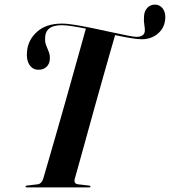

<svg xmlns="http://www.w3.org/2000/svg" viewBox="-20 -814 738 834"><path d="M305 -38Q298.5 -16 319 -13.5L366 -8Q373 -7.5 373 -4Q373 0 366.5 0H97Q91 0 91 -3.5Q91 -7.5 97.5 -8L144 -13.5Q160 -15.5 167.5 -37Q174 -59 188.2 -108Q202.5 -157 221.2 -222Q240 -287 260 -357.8Q280 -428.5 298.5 -494.8Q317 -561 331.5 -612.5Q346 -664 353 -689.5Q321.5 -696 294.5 -700.2Q267.5 -704.5 248.5 -704.5Q180.5 -704.5 176.5 -656Q174 -635 179.5 -619.8Q185 -604.5 191.2 -590.2Q197.5 -576 196.5 -558Q196 -537 182.2 -523.8Q168.5 -510.5 146 -511Q121 -511.5 107.2 -533.5Q93.5 -555.5 97.5 -591.5Q102 -641 141.2 -676.2Q180.5 -711.5 249 -711.5Q272.5 -711.5 308.5 -705.5Q344.5 -699.5 385.5 -691Q426.5 -682.5 465.2 -674Q504 -665.5 532.8 -659.8Q561.5 -654 572.5 -654Q605.5 -654 609 -677.5Q610 -689 607 -705.8Q604 -722.5 605.5 -742.5Q606.5 -765.5 619.8 -779.8Q633 -794 653 -794Q672.5 -794 685.5 -778.8Q698.5 -763.5 698 -738Q697 -695.5 667.5 -669.5Q638 -643.5 596 -643.5Q576.5 -643.5 546 -648.8Q515.5 -654 480 -661.5Q472.5 -636 458.2 -586Q444 -536 426 -472.5Q408 -409 389.2 -341.5Q370.5 -274 353.5 -212.2Q336.5 -150.5 323.5 -104.2Q310.5 -58 305 -38Z"/></svg>

Font: Fraunces 144pt S000 SemiBold
Style: Italic
Weight: 600
Italic angle: -16°
Version: Version 1.000; ttfautohint (v1.8.3)